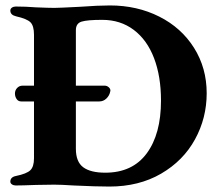

<svg xmlns="http://www.w3.org/2000/svg" viewBox="-20 -679 806 706"><path d="M18 0ZM740 -336Q740 -245 697 -166.5Q654 -88 572.5 -40.5Q491 7 382 7Q334 7 250 3Q205 0 179 0L113 1Q61 3 38 3Q30 3 24 -1Q18 -5 18 -11Q18 -28 39 -32Q78 -40 91.5 -53Q105 -66 105 -97V-306H58Q47 -306 41 -315Q35 -324 35 -335Q35 -347 43 -355.5Q51 -364 63 -364H105V-551Q105 -584 92 -597Q79 -610 39 -619Q18 -624 18 -640Q18 -647 24 -651Q30 -655 38 -655Q75 -655 112 -652Q160 -650 180 -650Q197 -650 273 -654Q341 -659 384 -659Q484 -659 565.5 -618Q647 -577 693.5 -503Q740 -429 740 -336ZM572 -309Q572 -398 546.5 -465Q521 -532 472 -569Q423 -606 356 -606Q301 -606 280 -599.5Q259 -593 259 -568V-364H365Q373 -364 379.5 -358.5Q386 -353 386 -346L385 -341Q382 -327 371 -316.5Q360 -306 345 -306H259V-132Q259 -84 286 -64Q313 -44 367 -44Q467 -44 519.5 -115Q572 -186 572 -309Z"/></svg>

Font: EB Garamond
Style: Bold
Weight: 700
Designer: Georg Duffner and Octavio Pardo
Foundry: Georg Duffner
Version: Version 1.000; ttfautohint (v1.6)